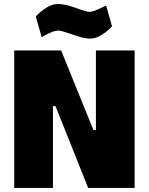

<svg xmlns="http://www.w3.org/2000/svg" viewBox="-20 -922 730 942"><path d="M49.7 0V-674.5H279.9L438.4 -283.7H450.6V-674.5H640.6V0H412.5L252.4 -401.2H239.7V0ZM422.6 -732.6Q400.6 -732.6 375.5 -739.9Q350.4 -747.3 326.7 -755.7Q307.9 -762 291.8 -767Q275.6 -771.9 264.6 -771.9Q249.6 -771.9 225.6 -761.1Q201.6 -750.2 184.6 -739.3L155.6 -840.9Q172.6 -860.9 203.1 -881.5Q233.6 -902.1 262.6 -902.1Q289.6 -902.1 317.6 -894.2Q345.5 -886.3 368.4 -877.1Q384 -872.1 397.3 -868Q410.6 -863.8 418.6 -863.8Q432.6 -863.8 457.6 -874.7Q482.6 -885.6 500.6 -895.3L529.6 -792.8Q512.6 -773.3 482.1 -752.9Q451.6 -732.6 422.6 -732.6Z"/></svg>

Font: Titillium Web SemiBold
Style: Regular
Weight: 600
Designer: Mohamed Gaber, Accademia di Belle Arti di Urbino
Foundry: Kief Type Foundry, Accademia di Belle Arti di Urbino
Version: Version 3.000; ttfautohint (v1.8.4)